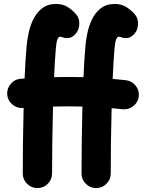

<svg xmlns="http://www.w3.org/2000/svg" viewBox="-20 -880 736 976"><path d="M326.7 -488.8Q365.2 -488.8 404.3 -487.8Q406.2 -531.2 408.7 -571.3Q411.1 -611.3 414.1 -645.5Q416.5 -673.3 423.8 -710Q431.2 -746.6 447.3 -780.8Q463.4 -814.9 491.7 -837.4Q520 -859.9 564 -859.9Q598.1 -859.9 623 -843.8Q647.9 -827.6 664.6 -808.1Q683.1 -787.1 681.6 -757.6Q680.2 -728 665.5 -710.9Q648.4 -691.4 634 -688Q619.6 -684.6 603.5 -688Q591.8 -693.4 584 -693.4Q576.2 -693.4 570.6 -679.9Q564.9 -666.5 562 -632.8Q559.1 -600.1 556.9 -561Q554.7 -522 552.7 -479Q586.4 -476.1 620.1 -472.2Q650.4 -468.8 669.7 -444.3Q689 -419.9 685.5 -389.6Q682.1 -359.9 657.5 -340.6Q632.8 -321.3 602.5 -324.7Q575.2 -327.6 547.4 -330.1Q544.9 -239.7 543.9 -151.9Q543 -64 543 2Q543 32.2 521 54.2Q499 76.2 468.3 76.2Q438 76.2 416.3 54.2Q394.5 32.2 394.5 2Q394.5 -66.4 395.5 -156Q396.5 -245.6 398.9 -338.4Q363.3 -339.4 326.7 -339.4Q287.1 -339.4 249.5 -338.4Q247.1 -245.6 245.8 -155.8Q244.6 -65.9 244.6 2Q244.6 32.2 222.7 54.2Q200.7 76.2 169.9 76.2Q139.6 76.2 117.7 54.2Q95.7 32.2 95.7 2Q95.7 -64.9 96.7 -152.6Q97.7 -240.2 100.1 -331.5Q98.1 -331.1 96.2 -331.1Q65.9 -329.1 42.5 -349.1Q19 -369.1 16.6 -399.9Q14.6 -430.2 34.7 -453.9Q54.7 -477.5 85 -479.5Q95.2 -480 105 -481Q106.9 -526.4 109.4 -568.1Q111.8 -609.9 115.2 -645.5Q117.7 -673.3 125 -710Q132.3 -746.6 148.7 -780.8Q165 -814.9 193.4 -837.4Q221.7 -859.9 265.6 -859.9Q299.8 -859.9 324.7 -843.8Q349.6 -827.6 366.2 -808.1Q384.8 -787.1 383.1 -757.6Q381.3 -728 366.7 -710.9Q350.1 -691.4 335.4 -688Q320.8 -684.6 305.2 -688Q293 -693.4 285.2 -693.4Q277.3 -693.4 272 -679.9Q266.6 -666.5 263.7 -632.8Q261.2 -602.1 258.8 -565.2Q256.3 -528.3 254.9 -487.8Q291.5 -488.8 326.7 -488.8Z"/></svg>

Font: Mikhak-DS2-FD ExtraBold
Style: Regular
Weight: 800
Designer: Amin Abedi
Version: Version 3.2